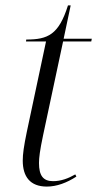

<svg xmlns="http://www.w3.org/2000/svg" viewBox="-20 -679 359 709"><path d="M153 10C189 10 227 -4 262 -27L258 -35C232 -20 205 -10 176 -10C139 -10 124 -31 124 -77C124 -96 127 -122 139 -179L213 -526H317L319 -536H215L241 -659H231C197 -551 157 -533 77 -533L76 -526H150L79 -192C68 -139 64 -110 64 -86C64 -27 91 10 153 10Z"/></svg>

Font: Noto Serif Display SemiCondensed Light
Style: Italic
Weight: 300
Width: 4
Italic angle: -12°
Designer: Monotype Design Team
Foundry: Monotype Imaging Inc.
Version: Version 2.009